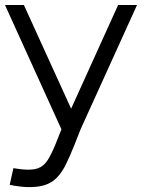

<svg xmlns="http://www.w3.org/2000/svg" viewBox="-22 -520 587 772"><path d="M529 -500 302 0 278 61Q260 106 244 139Q228 172 207.5 193.5Q187 215 157 224.5Q127 234 80 232Q70 231 59 230Q48 229 37 227Q26 225 17 223L32 156Q37 157 47.5 158.5Q58 160 67 161Q108 165 131 156.5Q154 148 169.5 124Q185 100 202 58L225 0L-2 -500H74L264 -83L453 -500Z"/></svg>

Font: Nata Sans
Style: Regular
Weight: 400
Designer: Daniel Uzquiano Cruz
Version: Version 1.001